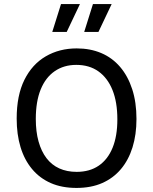

<svg xmlns="http://www.w3.org/2000/svg" viewBox="-20 -911 753 944"><path d="M356 13Q284 13 229.5 -11Q175 -35 137.5 -80Q100 -125 81 -187.5Q62 -250 62 -328Q62 -442 100 -518.5Q138 -595 205 -634Q272 -673 357 -673Q424 -673 478 -650Q532 -627 570.5 -582Q609 -537 630 -472.5Q651 -408 651 -326Q651 -249 631.5 -186.5Q612 -124 574.5 -79.5Q537 -35 482.5 -11Q428 13 356 13ZM357 -66Q421 -66 465.5 -96.5Q510 -127 533.5 -184.5Q557 -242 557 -324Q557 -409 533 -468.5Q509 -528 464 -560Q419 -592 355 -592Q294 -592 249 -561Q204 -530 180 -471Q156 -412 156 -326Q156 -264 169.5 -215.5Q183 -167 208.5 -133.5Q234 -100 271.5 -83Q309 -66 357 -66ZM308 -754H237L280 -891H373ZM464 -754H394L437 -891H529Z"/></svg>

Font: Bricolage Grotesque
Style: Regular
Weight: 400
Designer: Mathieu Triay
Foundry: Atelier Triay
Version: Version 1.001;gftools[0.9.33.dev8+g029e19f]